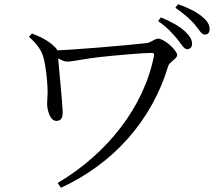

<svg xmlns="http://www.w3.org/2000/svg" viewBox="-20 -846 1040 917"><path d="M873.4 -610.9C887.9 -610.9 897.2 -620.4 897.2 -636.9C897.2 -656.7 887.3 -673.7 862.7 -697C837.4 -720.1 799.1 -742.2 748.4 -762.9L735.1 -745.4C779.1 -715 805.8 -684.3 827 -658.9C847.1 -633.5 858.7 -610.9 873.4 -610.9ZM255.4 27.8 271 50.8C521.6 -64.6 705 -269.6 783.6 -531.3C789 -550.2 826.1 -565.1 826.1 -583.2C826.1 -605.2 764.8 -661.4 735.3 -661.4C719.2 -661.4 699.8 -642.4 681 -640.2C576.1 -628.5 304.2 -605.2 232.8 -605.2L232.6 -583.6C258.1 -566.3 280.8 -551.8 302.9 -551.8C326.8 -551.8 386.1 -566 460.9 -574C535.6 -582 663.9 -593.4 704.8 -593.4C714.3 -593.4 717.1 -589.6 715.7 -580.8C668.1 -335.4 491.7 -111.4 255.4 27.8ZM249.2 -268.5C277.9 -268.5 280.6 -292.2 279 -321.5C276.6 -372.1 258 -555.3 256.5 -585.6C256.3 -596.7 255.6 -608 245.5 -618.1C215 -649.4 177.9 -668.9 132.7 -686L118.4 -670.3C160.4 -632.5 178.7 -603.4 187.5 -571.5C198 -534.7 205.1 -468.2 206.9 -428.6C208.7 -393.8 205.1 -374.3 205.1 -348.3C205.1 -324.1 217.8 -268.5 249.2 -268.5ZM958.3 -680.8C972.8 -680.8 981.1 -690.2 981.1 -707.1C981.1 -727.8 970.7 -746.2 943.4 -768.1C919.9 -788.1 881.4 -807.9 830.3 -826.1L817.7 -808.8C863.3 -777.5 887.8 -753.8 909.9 -729.4C931.1 -704.4 941.5 -680.8 958.3 -680.8Z"/></svg>

Font: Source Han Serif TW VF
Style: Regular
Weight: 250
Designer: Ryoko NISHIZUKA 西塚涼子 (kana & ideographs); Frank Grießhammer (Latin, Greek & Cyrillic); Wenlong ZHANG 张文龙 (bopomofo); San
Foundry: Adobe
Version: Version 2.002;hotconv 1.1.0;makeotfexe 2.6.0